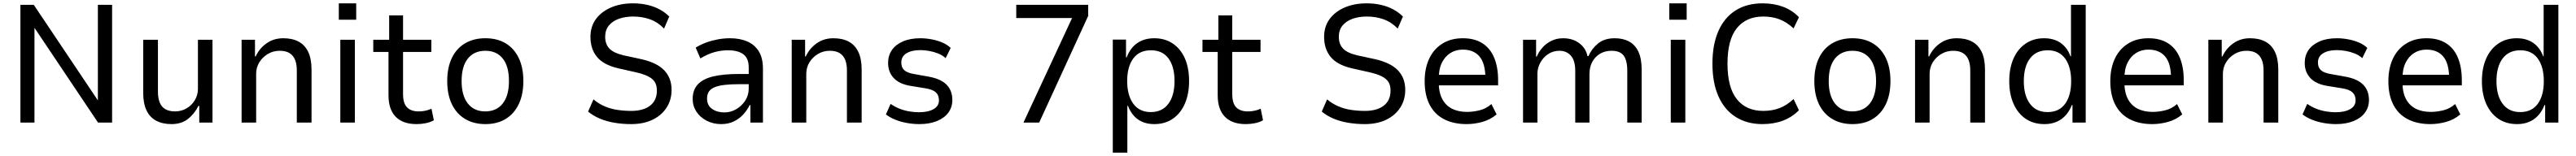

<svg xmlns="http://www.w3.org/2000/svg" viewBox="-20 -734 15398 934"><path d="M102 0V-705H182L567 -130H565V-705H650V0H566L183 -572H186V0Z M1005 9Q952 9 914 -11Q876 -31 856 -72.5Q836 -114 836 -177V-496H924V-184Q924 -147 934.5 -120.5Q945 -94 968 -80.5Q991 -67 1026 -67Q1064 -67 1095.5 -85.5Q1127 -104 1145 -135Q1163 -166 1163 -202V-496H1250V0H1171V-100H1166Q1142 -52 1103 -21.5Q1064 9 1005 9Z M1424 0V-496H1504V-396H1508Q1530 -444 1573 -474.5Q1616 -505 1673 -505Q1727 -505 1764.5 -485Q1802 -465 1822 -423.5Q1842 -382 1842 -317V0H1754V-312Q1754 -350 1743.5 -376Q1733 -402 1710.5 -416Q1688 -430 1652 -430Q1613 -430 1581 -411Q1549 -392 1530 -361Q1511 -330 1511 -292V0Z M2005 -616V-714H2109V-616ZM2014 0V-496H2101V0Z M2470 9Q2388 9 2345 -35Q2302 -79 2302 -164V-423H2211V-496H2306V-642H2389V-496H2558V-423H2389V-171Q2389 -115 2413 -91Q2437 -67 2482 -67Q2503 -67 2522 -71Q2541 -75 2559 -83L2573 -14Q2552 -2 2525 3.5Q2498 9 2470 9Z M2881 9Q2811 9 2759.5 -22Q2708 -53 2680.5 -110.5Q2653 -168 2653 -249Q2653 -329 2680.5 -386.5Q2708 -444 2759.5 -474.5Q2811 -505 2881 -505Q2952 -505 3002.5 -474.5Q3053 -444 3080.5 -386.5Q3108 -329 3108 -249Q3108 -168 3080.5 -110.5Q3053 -53 3002.5 -22Q2952 9 2881 9ZM2880 -67Q2947 -67 2984.5 -114Q3022 -161 3022 -249Q3022 -337 2985 -383.5Q2948 -430 2881 -430Q2814 -430 2776.5 -383.5Q2739 -337 2739 -249Q2739 -161 2776.5 -114Q2814 -67 2880 -67Z M3752 9Q3701 9 3653 1Q3605 -7 3565 -24Q3525 -41 3495 -66L3527 -139Q3558 -113 3594 -97.5Q3630 -82 3670.5 -76Q3711 -70 3753 -70Q3824 -70 3865 -101Q3906 -132 3906 -192Q3906 -224 3893 -244Q3880 -264 3852.5 -277.5Q3825 -291 3782 -301L3675 -325Q3586 -346 3547.5 -394Q3509 -442 3509 -513Q3509 -575 3541.5 -619.5Q3574 -664 3631.5 -689Q3689 -714 3763 -714Q3808 -714 3848 -705Q3888 -696 3921 -678.5Q3954 -661 3980 -635L3949 -563Q3911 -602 3864.5 -618.5Q3818 -635 3765 -635Q3717 -635 3679 -621.5Q3641 -608 3619 -581Q3597 -554 3597 -514Q3597 -470 3622 -443.5Q3647 -417 3706 -403L3812 -380Q3906 -359 3950 -313Q3994 -267 3994 -196Q3994 -136 3964 -89.5Q3934 -43 3880 -17Q3826 9 3752 9Z M4291 9Q4242 9 4203 -11.5Q4164 -32 4142 -66Q4120 -100 4120 -141Q4120 -196 4151 -229Q4182 -262 4243 -276.5Q4304 -291 4394 -291H4468V-230H4401Q4350 -230 4313.5 -226Q4277 -222 4253 -212.5Q4229 -203 4217.5 -186.5Q4206 -170 4206 -144Q4206 -103 4236 -82Q4266 -61 4309 -61Q4347 -61 4380 -80Q4413 -99 4434 -131.5Q4455 -164 4455 -203V-330Q4455 -385 4423 -409Q4391 -433 4330 -433Q4291 -433 4250.5 -422Q4210 -411 4166 -384L4138 -449Q4169 -468 4202.5 -480Q4236 -492 4271.5 -498.5Q4307 -505 4343 -505Q4402 -505 4446 -486Q4490 -467 4515 -427Q4540 -387 4540 -323V0H4465V-105H4461Q4446 -75 4422.5 -49Q4399 -23 4366 -7Q4333 9 4291 9Z M4712 0V-496H4792V-396H4796Q4818 -444 4861 -474.5Q4904 -505 4961 -505Q5015 -505 5052.5 -485Q5090 -465 5110 -423.5Q5130 -382 5130 -317V0H5042V-312Q5042 -350 5031.5 -376Q5021 -402 4998.5 -416Q4976 -430 4940 -430Q4901 -430 4869 -411Q4837 -392 4818 -361Q4799 -330 4799 -292V0Z M5475 9Q5437 9 5399 2Q5361 -5 5329.5 -18Q5298 -31 5275 -49L5303 -112Q5329 -94 5357 -83Q5385 -72 5415 -67Q5445 -62 5472 -62Q5527 -62 5559.5 -80.5Q5592 -99 5592 -133Q5592 -164 5573.5 -181Q5555 -198 5513 -205L5421 -220Q5355 -231 5321.5 -267Q5288 -303 5288 -357Q5288 -401 5310.5 -434Q5333 -467 5376.5 -486Q5420 -505 5481 -505Q5513 -505 5548 -498.5Q5583 -492 5613 -479Q5643 -466 5662 -447L5632 -386Q5612 -404 5586.5 -414Q5561 -424 5533.5 -429Q5506 -434 5481 -434Q5429 -434 5398 -415Q5367 -396 5367 -360Q5367 -330 5384.5 -314Q5402 -298 5442 -291L5531 -275Q5603 -262 5637.5 -227Q5672 -192 5672 -135Q5672 -92 5648 -59.5Q5624 -27 5579.5 -9Q5535 9 5475 9Z M6097 0 6409 -672 6414 -626H6054V-705H6484V-639L6191 0Z M6631 180V-497H6710V-391H6714Q6736 -448 6778 -476.5Q6820 -505 6879 -505Q6943 -505 6990 -473Q7037 -441 7062 -384Q7087 -327 7087 -248Q7087 -172 7062 -114Q7037 -56 6990.5 -23.5Q6944 9 6879 9Q6821 9 6781.5 -19Q6742 -47 6722 -100H6718V180ZM6858 -63Q6927 -63 6963.5 -113Q7000 -163 7000 -249Q7000 -335 6964 -384Q6928 -433 6859 -433Q6790 -433 6753.5 -384Q6717 -335 6717 -249Q6717 -163 6753.5 -113Q6790 -63 6858 -63Z M7426 9Q7344 9 7301 -35Q7258 -79 7258 -164V-423H7167V-496H7262V-642H7345V-496H7514V-423H7345V-171Q7345 -115 7369 -91Q7393 -67 7438 -67Q7459 -67 7478 -71Q7497 -75 7515 -83L7529 -14Q7508 -2 7481 3.5Q7454 9 7426 9Z M8137 9Q8086 9 8038 1Q7990 -7 7950 -24Q7910 -41 7880 -66L7912 -139Q7943 -113 7979 -97.5Q8015 -82 8055.5 -76Q8096 -70 8138 -70Q8209 -70 8250 -101Q8291 -132 8291 -192Q8291 -224 8278 -244Q8265 -264 8237.5 -277.5Q8210 -291 8167 -301L8060 -325Q7971 -346 7932.5 -394Q7894 -442 7894 -513Q7894 -575 7926.5 -619.5Q7959 -664 8016.5 -689Q8074 -714 8148 -714Q8193 -714 8233 -705Q8273 -696 8306 -678.5Q8339 -661 8365 -635L8334 -563Q8296 -602 8249.5 -618.5Q8203 -635 8150 -635Q8102 -635 8064 -621.5Q8026 -608 8004 -581Q7982 -554 7982 -514Q7982 -470 8007 -443.5Q8032 -417 8091 -403L8197 -380Q8291 -359 8335 -313Q8379 -267 8379 -196Q8379 -136 8349 -89.5Q8319 -43 8265 -17Q8211 9 8137 9Z M8746 9Q8668 9 8611.5 -20Q8555 -49 8525 -106.5Q8495 -164 8495 -248Q8495 -324 8521.5 -381.5Q8548 -439 8599.5 -472Q8651 -505 8723 -505Q8793 -505 8840 -475Q8887 -445 8910.5 -388.5Q8934 -332 8934 -253V-223H8561V-286H8877L8858 -265Q8858 -354 8823 -395.5Q8788 -437 8723 -437Q8682 -437 8649.5 -417Q8617 -397 8598 -358.5Q8579 -320 8579 -260V-245Q8579 -182 8599.5 -142.5Q8620 -103 8658 -83.5Q8696 -64 8748 -64Q8784 -64 8823 -73.5Q8862 -83 8894 -111L8925 -49Q8887 -17 8839.5 -4Q8792 9 8746 9Z M9083 0V-496H9161V-395H9165Q9177 -424 9199 -449Q9221 -474 9252.5 -489.5Q9284 -505 9322 -505Q9380 -505 9419.5 -475Q9459 -445 9468 -398H9474Q9492 -441 9530.5 -473Q9569 -505 9631 -505Q9681 -505 9717 -485.5Q9753 -466 9772.5 -424.5Q9792 -383 9792 -317V0H9706V-310Q9706 -372 9684.5 -401Q9663 -430 9612 -430Q9572 -430 9542 -411.5Q9512 -393 9496 -362Q9480 -331 9480 -291V0H9395V-310Q9395 -371 9369 -400.5Q9343 -430 9301 -430Q9262 -430 9232 -409.5Q9202 -389 9185.5 -357.5Q9169 -326 9169 -294V0Z M9957 -616V-714H10061V-616ZM9966 0V-496H10053V0Z M10514 9Q10422 9 10354.5 -33.5Q10287 -76 10251 -157Q10215 -238 10215 -353Q10215 -468 10251 -549Q10287 -630 10354 -672Q10421 -714 10515 -714Q10582 -714 10637 -693.5Q10692 -673 10732 -631L10700 -564Q10659 -602 10615.5 -618.5Q10572 -635 10518 -635Q10417 -635 10361 -565.5Q10305 -496 10305 -353Q10305 -210 10361 -140Q10417 -70 10519 -70Q10572 -70 10615.5 -86.5Q10659 -103 10700 -141L10732 -74Q10692 -33 10637 -12Q10582 9 10514 9Z M11052 9Q10982 9 10930.5 -22Q10879 -53 10851.5 -110.5Q10824 -168 10824 -249Q10824 -329 10851.5 -386.5Q10879 -444 10930.5 -474.5Q10982 -505 11052 -505Q11123 -505 11173.5 -474.5Q11224 -444 11251.5 -386.5Q11279 -329 11279 -249Q11279 -168 11251.5 -110.5Q11224 -53 11173.5 -22Q11123 9 11052 9ZM11051 -67Q11118 -67 11155.5 -114Q11193 -161 11193 -249Q11193 -337 11156 -383.5Q11119 -430 11052 -430Q10985 -430 10947.5 -383.5Q10910 -337 10910 -249Q10910 -161 10947.5 -114Q10985 -67 11051 -67Z M11426 0V-496H11506V-396H11510Q11532 -444 11575 -474.5Q11618 -505 11675 -505Q11729 -505 11766.5 -485Q11804 -465 11824 -423.5Q11844 -382 11844 -317V0H11756V-312Q11756 -350 11745.5 -376Q11735 -402 11712.5 -416Q11690 -430 11654 -430Q11615 -430 11583 -411Q11551 -392 11532 -361Q11513 -330 11513 -292V0Z M12199 9Q12134 9 12087 -23Q12040 -55 12014.5 -113Q11989 -171 11989 -248Q11989 -326 12014.5 -383.5Q12040 -441 12087 -473Q12134 -505 12197 -505Q12256 -505 12296 -477Q12336 -449 12355 -397H12358V-705H12446V0H12367V-105H12363Q12341 -49 12299.5 -20Q12258 9 12199 9ZM12218 -63Q12287 -63 12323 -112.5Q12359 -162 12359 -248Q12359 -334 12323 -383.5Q12287 -433 12219 -433Q12150 -433 12113 -384Q12076 -335 12076 -248Q12076 -162 12113 -112.5Q12150 -63 12218 -63Z M12844 9Q12766 9 12709.5 -20Q12653 -49 12623 -106.5Q12593 -164 12593 -248Q12593 -324 12619.5 -381.5Q12646 -439 12697.5 -472Q12749 -505 12821 -505Q12891 -505 12938 -475Q12985 -445 13008.5 -388.5Q13032 -332 13032 -253V-223H12659V-286H12975L12956 -265Q12956 -354 12921 -395.5Q12886 -437 12821 -437Q12780 -437 12747.5 -417Q12715 -397 12696 -358.5Q12677 -320 12677 -260V-245Q12677 -182 12697.5 -142.5Q12718 -103 12756 -83.5Q12794 -64 12846 -64Q12882 -64 12921 -73.5Q12960 -83 12992 -111L13023 -49Q12985 -17 12937.5 -4Q12890 9 12844 9Z M13179 0V-496H13259V-396H13263Q13285 -444 13328 -474.5Q13371 -505 13428 -505Q13482 -505 13519.5 -485Q13557 -465 13577 -423.5Q13597 -382 13597 -317V0H13509V-312Q13509 -350 13498.5 -376Q13488 -402 13465.5 -416Q13443 -430 13407 -430Q13368 -430 13336 -411Q13304 -392 13285 -361Q13266 -330 13266 -292V0Z M13942 9Q13904 9 13866 2Q13828 -5 13796.5 -18Q13765 -31 13742 -49L13770 -112Q13796 -94 13824 -83Q13852 -72 13882 -67Q13912 -62 13939 -62Q13994 -62 14026.5 -80.5Q14059 -99 14059 -133Q14059 -164 14040.5 -181Q14022 -198 13980 -205L13888 -220Q13822 -231 13788.5 -267Q13755 -303 13755 -357Q13755 -401 13777.5 -434Q13800 -467 13843.5 -486Q13887 -505 13948 -505Q13980 -505 14015 -498.5Q14050 -492 14080 -479Q14110 -466 14129 -447L14099 -386Q14079 -404 14053.5 -414Q14028 -424 14000.5 -429Q13973 -434 13948 -434Q13896 -434 13865 -415Q13834 -396 13834 -360Q13834 -330 13851.5 -314Q13869 -298 13909 -291L13998 -275Q14070 -262 14104.5 -227Q14139 -192 14139 -135Q14139 -92 14115 -59.5Q14091 -27 14046.5 -9Q14002 9 13942 9Z M14506 9Q14428 9 14371.5 -20Q14315 -49 14285 -106.5Q14255 -164 14255 -248Q14255 -324 14281.5 -381.5Q14308 -439 14359.5 -472Q14411 -505 14483 -505Q14553 -505 14600 -475Q14647 -445 14670.5 -388.5Q14694 -332 14694 -253V-223H14321V-286H14637L14618 -265Q14618 -354 14583 -395.5Q14548 -437 14483 -437Q14442 -437 14409.5 -417Q14377 -397 14358 -358.5Q14339 -320 14339 -260V-245Q14339 -182 14359.5 -142.5Q14380 -103 14418 -83.5Q14456 -64 14508 -64Q14544 -64 14583 -73.5Q14622 -83 14654 -111L14685 -49Q14647 -17 14599.5 -4Q14552 9 14506 9Z M15024 9Q14959 9 14912 -23Q14865 -55 14839.5 -113Q14814 -171 14814 -248Q14814 -326 14839.5 -383.5Q14865 -441 14912 -473Q14959 -505 15022 -505Q15081 -505 15121 -477Q15161 -449 15180 -397H15183V-705H15271V0H15192V-105H15188Q15166 -49 15124.5 -20Q15083 9 15024 9ZM15043 -63Q15112 -63 15148 -112.5Q15184 -162 15184 -248Q15184 -334 15148 -383.5Q15112 -433 15044 -433Q14975 -433 14938 -384Q14901 -335 14901 -248Q14901 -162 14938 -112.5Q14975 -63 15043 -63Z"/></svg>

Font: Nunito Sans 7pt SemiCondensed
Style: Regular
Weight: 400
Width: 4
Designer: Vernon Adams
Foundry: Vernon Adams
Version: Version 3.101;gftools[0.9.27]